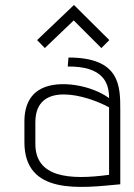

<svg xmlns="http://www.w3.org/2000/svg" viewBox="-20 -740 538 771"><path d="M252 -473C393 -474 418 -409 418 -346C347 -398 219 -420 148 -385C107 -365 78 -324 78 -252V-169C78 45 304 15 463 0V-298C463 -394 463 -509 255 -509ZM122 -249C122 -418 328 -358 418 -309V-38C257 -16 122 -28 122 -162ZM129 -579 160 -547 276 -658 387 -547 419 -579 277 -720Z"/></svg>

Font: Advent Pro
Style: Light
Weight: 300
Designer: Andreas Kalpakidis
Foundry: Andreas Kalpakidis
Version: Version 2.002 2007